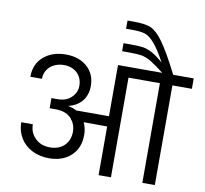

<svg xmlns="http://www.w3.org/2000/svg" viewBox="-105 -1156 1358 1271"><g transform="rotate(10 574.0 -520.5)"><path d="M103 -150C140 -89 211 -53 296 -53C357 -53 407 -71 444 -106C481 -141 499 -187 499 -246C499 -275 493 -302 481 -328L639 -327V0H722V-670H933V0H1017V-670H1148V-740H1010C961 -837 921 -906 891 -947C861 -988 833 -1014 807 -1025C780 -1036 742 -1041 693 -1041H650V-986H694C728 -986 755 -983 776 -977C816 -964 860 -919 920 -807C888 -834 862 -853 841 -864C820 -875 799 -882 779 -885C759 -888 730 -889 691 -889H650V-835H693C732 -835 761 -833 782 -830C802 -826 823 -818 845 -805C866 -792 897 -771 936 -740H639V-396H418C401 -406 383 -412 364 -415V-417C443 -437 486 -494 486 -571C486 -625 468 -668 431 -701C394 -733 347 -749 288 -749C227 -749 178 -732 139 -699C100 -665 81 -620 81 -563H159C159 -632 215 -678 288 -678C359 -678 411 -632 411 -560C411 -530 400 -504 377 -482C354 -459 323 -448 282 -448H243V-380H282C333 -380 370 -365 395 -334L396 -328H399C414 -307 422 -282 422 -253C422 -177 370 -125 290 -125C249 -125 216 -137 191 -162C165 -187 152 -218 152 -256H74C74 -216 84 -181 103 -150Z"/></g></svg>

Font: Poppins
Style: Regular
Weight: 400
Designer: Ninad Kale (Devanagari), Jonny Pinhorn (Latin)
Foundry: Indian Type Foundry
Version: 4.004